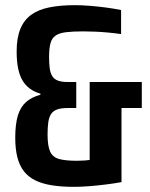

<svg xmlns="http://www.w3.org/2000/svg" viewBox="-20 -716 583 744"><path d="M266.3 8Q217.9 8 180.5 2Q143.1 -4 116.3 -17.3Q89.5 -30.6 72.4 -52.6Q55.4 -74.6 47.2 -106.8Q39.1 -139.1 39.1 -182.1Q39.1 -236 49.5 -269.2Q59.9 -302.4 81.6 -321.2Q103.2 -339.9 136.7 -349V-353Q89.4 -366.6 66.9 -404.7Q44.5 -442.9 44.5 -516.3Q44.5 -568.2 58.6 -603.2Q72.7 -638.2 100.7 -658.5Q128.7 -678.9 171.2 -687.4Q213.6 -696 270.3 -696Q295.9 -696 327.5 -693.5Q359.2 -691 391 -686.8Q422.9 -682.6 449.2 -677.1V-584Q423.5 -587.6 398.6 -589.9Q373.7 -592.3 349.4 -593.3Q325.2 -594.4 302.2 -594.4Q261.6 -594.4 235.7 -591.2Q209.7 -588 195.4 -578.1Q181 -568.2 175.6 -548.4Q170.2 -528.6 170.2 -494.9Q170.2 -470.1 172.6 -451.6Q175 -433.2 182.4 -421.2Q189.7 -409.2 204.2 -403.7Q218.6 -398.2 242.3 -398.2H275.5V-297.4H242.3Q217.1 -297.4 201.6 -291.9Q186.1 -286.5 178.1 -274.3Q170 -262.1 167.2 -242.6Q164.3 -223 164.3 -194.5Q164.3 -150.2 174.5 -128.2Q184.7 -106.3 209.9 -99.6Q235 -93 278.8 -93Q293.8 -93 308 -94.1Q322.3 -95.2 337 -97.7Q351.8 -100.3 365.7 -104.7L327.5 -48.6V-398.2H529.5V-297.4H450.8V-10.3Q423.6 -5.3 390.8 -1.2Q358 3 325.7 5.5Q293.5 8 266.3 8Z"/></svg>

Font: Saira Thin Condensed
Style: Regular
Weight: 100
Width: 3
Version: Version 1.101